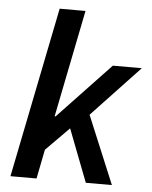

<svg xmlns="http://www.w3.org/2000/svg" viewBox="-51 -749 626 792"><g transform="rotate(5 261.5 -353.0)"><path d="M22 0 164 -706H271L182 -262H186L403 -491H523L325 -281L442 0H334L250 -218L154 -121L130 0Z"/></g></svg>

Font: Source Sans 3 ExtraLight SemiBold
Style: Italic
Weight: 600
Italic angle: -11°
Version: Version 3.052;hotconv 1.1.0;makeotfexe 2.6.0